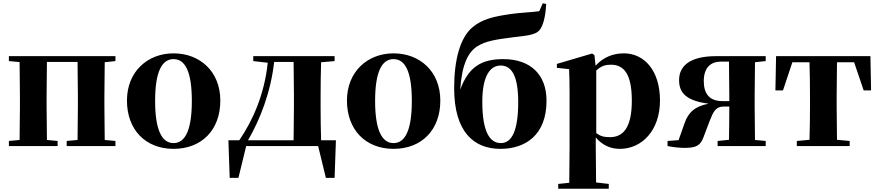

<svg xmlns="http://www.w3.org/2000/svg" viewBox="-20 -887 5335 1166"><path d="M681 -516V-546H34V-516L99 -510C100 -451 101 -364 101 -308V-238C101 -182 100 -95 99 -37L34 -31V0H330V-31L265 -37C264 -95 263 -182 263 -238V-308C263 -365 264 -453 265 -511H451C452 -453 453 -365 453 -308V-238C453 -182 452 -95 451 -37L385 -31V0H681V-31L616 -37C615 -95 614 -182 614 -238V-308C614 -364 615 -451 616 -509Z M1034 17C1204 17 1318 -97 1318 -276C1318 -455 1192 -563 1034 -563C877 -563 751 -453 751 -276C751 -100 863 17 1034 17ZM1034 -18C962 -18 922 -100 922 -274C922 -449 962 -528 1034 -528C1106 -528 1145 -449 1145 -274C1145 -100 1106 -18 1034 -18Z M1486 -35C1559 -160 1624 -325 1645 -511H1763C1764 -453 1765 -365 1765 -308V-238C1765 -181 1764 -93 1763 -35ZM1930 -35C1928 -93 1927 -181 1927 -238V-308C1927 -364 1928 -450 1930 -509L2012 -516V-546H1518V-516L1606 -506C1586 -315 1516 -156 1433 -35H1367L1375 193H1428L1475 0H1912L1959 193H2012L2020 -35Z M2370 17C2540 17 2654 -97 2654 -276C2654 -455 2528 -563 2370 -563C2213 -563 2087 -453 2087 -276C2087 -100 2199 17 2370 17ZM2370 -18C2298 -18 2258 -100 2258 -274C2258 -449 2298 -528 2370 -528C2442 -528 2481 -449 2481 -274C2481 -100 2442 -18 2370 -18Z M3022 -18C2955 -18 2909 -85 2909 -269C2909 -428 2958 -489 3020 -489C3084 -489 3127 -433 3127 -267C3127 -93 3088 -18 3022 -18ZM3276 -867 3255 -819C3205 -812 3137 -810 3083 -802C2980 -787 2909 -772 2849 -721C2774 -658 2738 -523 2738 -352C2738 -84 2859 17 3019 17C3172 17 3299 -68 3299 -275C3299 -436 3200 -528 3036 -528C2902 -528 2825 -479 2775 -343C2785 -495 2822 -570 2879 -606C2930 -638 2989 -647 3099 -661C3175 -670 3229 -674 3255 -702C3279 -730 3293 -787 3297 -863Z M3601 -459C3634 -489 3660 -494 3690 -494C3769 -494 3817 -438 3817 -275C3817 -108 3762 -54 3684 -54C3651 -54 3626 -59 3601 -79ZM3590 -552 3576 -562 3362 -499V-475L3436 -467C3438 -419 3439 -385 3439 -320V7C3439 68 3438 144 3437 223L3370 230V259H3677V230L3600 221C3599 143 3598 67 3598 7V-52C3640 -3 3690 17 3745 17C3877 17 3988 -94 3988 -276C3988 -461 3891 -563 3769 -563C3703 -563 3644 -540 3597 -488Z M4367 -273C4290 -273 4254 -316 4254 -394C4254 -477 4296 -513 4360 -513H4407C4408 -455 4409 -365 4409 -308V-273ZM4630 -516V-546H4329C4170 -546 4104 -487 4104 -400C4104 -317 4155 -275 4283 -257C4200 -242 4159 -203 4137 -138L4101 -36L4034 -31V0C4075 8 4108 11 4140 11C4213 11 4234 -7 4252 -53L4291 -156C4312 -207 4325 -240 4375 -240H4409C4409 -174 4408 -93 4407 -38L4338 -31V0H4630V-31L4565 -37C4564 -95 4563 -182 4563 -238V-308C4563 -364 4564 -451 4565 -509Z M5167 -509 5225 -338H5270L5266 -546H4693L4689 -338H4735L4792 -509H4896C4898 -451 4899 -364 4899 -308V-238C4899 -182 4898 -96 4896 -38L4819 -31V0H5140V-31L5063 -38C5062 -96 5061 -182 5061 -238V-308C5061 -364 5062 -451 5063 -509Z"/></svg>

Font: Noto Serif CJK JP Black
Style: Regular
Weight: 900
Designer: Ryoko NISHIZUKA 西塚涼子 (kana & ideographs); Frank Grießhammer (Latin, Greek & Cyrillic); Wenlong ZHANG 张文龙 (bopomofo); San
Foundry: Adobe Systems Incorporated
Version: Version 1.001;PS 1.001;hotconv 16.6.54;makeotf.lib2.5.65590